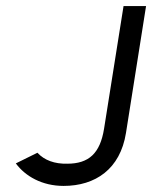

<svg xmlns="http://www.w3.org/2000/svg" viewBox="-20 -600 500 631"><path d="M32 -63C63 -21 118 11 189 11C293 11 375 -44 394 -163L460 -580H386L322 -177C309 -96 272 -62 201 -62C160 -61 126 -73 103 -98Z"/></svg>

Font: Charger Sport
Style: NrwObl
Weight: 400
Designer: Jasper
Foundry: Cannot Into Space Fonts
Version: Version 1.1